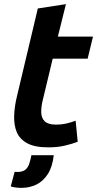

<svg xmlns="http://www.w3.org/2000/svg" viewBox="-20 -701 470 929"><path d="M213 12Q148 12 111.5 -8Q75 -28 61 -62Q47 -96 48.5 -141Q50 -186 62 -235L163 -660L299 -681L260 -524H430L404 -417H235L187 -217Q179 -185 179.5 -157.5Q180 -130 196.5 -114Q213 -98 251 -98Q277 -98 299.5 -103Q322 -108 346 -117L356 -15Q327 -4 292 4Q257 12 213 12ZM84 208Q71 208 58 206.5Q45 205 32 201L51 130Q55 131 58 131Q61 131 64 131Q90 131 103 120Q116 109 122 90Q128 71 132 50H240Q234 106 211.5 141Q189 176 156 192Q123 208 84 208Z"/></svg>

Font: Ubuntu Sans
Style: Bold Italic
Weight: 700
Italic angle: -13.5°
Designer: Dalton Maag Ltd
Foundry: Dalton Maag Ltd
Version: Version 1.006